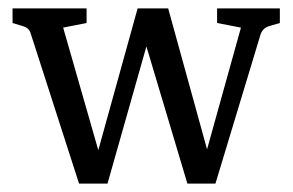

<svg xmlns="http://www.w3.org/2000/svg" viewBox="-20 -433 700 459"><path d="M169 6H237L330 -322L428 6H495L603 -351C607 -362 614 -368 625 -371L649 -378V-413H499V-378L556 -367L475 -76L382 -413H309L215 -74L131 -367L187 -378V-413H10V-378L33 -371C44 -368 51 -363 54 -351Z"/></svg>

Font: Yrsa
Style: Regular
Weight: 400
Designer: Anna Giedrys (Yrsa+Rasa design), David Brezina (Yrsa art-direction, Rasa art-direction, design)
Foundry: Rosetta Type Foundry
Version: Version 1.001;PS 1.1;hotconv 1.0.88;makeotf.lib2.5.647800